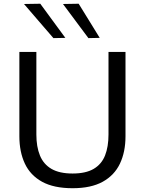

<svg xmlns="http://www.w3.org/2000/svg" viewBox="-20 -989 770 1020"><path d="M365.7 10.9Q266 10.9 203.6 -23.4Q141.3 -57.7 112.1 -119.8Q82.9 -182 82.9 -265.1Q82.9 -285.9 82.9 -319.2Q82.9 -352.6 82.9 -392.9Q82.9 -433.3 82.9 -474.7Q82.9 -541.9 82.9 -597.6Q82.9 -653.3 82.9 -713H173.2Q173.2 -653.3 173.2 -597.6Q173.2 -541.9 173.2 -474.7V-274.1Q173.2 -209.3 192.2 -162.9Q211.1 -116.6 253.3 -91.9Q295.6 -67.2 365.5 -67.2Q435.9 -67.2 477.7 -91.9Q519.6 -116.6 538 -162.9Q556.4 -209.3 556.4 -274.8V-474.7Q556.4 -541.9 556.4 -597.6Q556.4 -653.3 556.4 -713H646.7Q646.7 -653.3 646.7 -597.6Q646.7 -541.9 646.7 -474.7Q646.7 -433.3 646.7 -392.7Q646.7 -352.2 646.7 -318.7Q646.7 -285.2 646.7 -264.8Q646.7 -181.9 617.2 -119.8Q587.7 -57.7 525.6 -23.4Q463.5 10.9 365.7 10.9ZM263.8 -786.5Q238.3 -816.2 212.4 -846Q186.5 -875.8 160.5 -906.2Q134.4 -936.6 107.5 -967.8L194 -969.2Q226.9 -924.4 260.3 -878.8Q293.7 -833.2 327.2 -787.8ZM449.7 -786.5Q427.6 -816.2 405.3 -846Q382.9 -875.8 360.5 -906.2Q338 -936.6 314.5 -967.8L397.9 -969.2Q425.8 -924.4 453.5 -879.2Q481.2 -834.1 509.8 -787.8Z"/></svg>

Font: Commissioner Thin
Style: Regular
Weight: 100
Designer: Kostas Bartsokas
Foundry: Kostas Bartsokas
Version: Version 1.001;gftools[0.9.23]